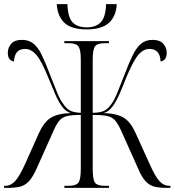

<svg xmlns="http://www.w3.org/2000/svg" viewBox="-20 -914 849 934"><path d="M402 -771Q328 -771 294 -802.5Q260 -834 256 -894H308Q310 -830 333 -805.5Q356 -781 402 -781Q447 -781 470.5 -806Q494 -831 496 -894H548Q545 -835 510 -803Q475 -771 402 -771ZM0 0V-10H7Q32 -10 53 -32.5Q74 -55 101 -114L170 -268Q194 -320 227 -341Q260 -362 324 -364Q300 -371 282 -395.5Q264 -420 248.5 -456Q233 -492 216 -534Q183 -616 157.5 -646Q132 -676 102 -676Q51 -676 48 -615Q18 -619 18 -658Q18 -682 34.5 -701Q51 -720 87 -720Q120 -720 142.5 -702Q165 -684 183 -647Q201 -610 222 -554Q244 -497 259 -461Q274 -425 286 -411Q300 -389 317.5 -378Q335 -367 373 -365V-624Q373 -674 361 -689Q349 -704 313 -704H293V-714H510V-704H491Q454 -704 442.5 -689Q431 -674 431 -623V-365Q472 -366 490.5 -377Q509 -388 524 -411Q535 -425 550 -461Q565 -497 587 -554Q608 -610 626.5 -647Q645 -684 667 -702Q689 -720 722 -720Q758 -720 774.5 -701Q791 -682 791 -658Q791 -619 761 -615Q759 -676 707 -676Q677 -676 652 -646Q627 -616 593 -534Q577 -492 561 -456Q545 -420 527 -395.5Q509 -371 485 -364Q549 -362 582.5 -341Q616 -320 639 -268L709 -114Q735 -55 756 -32.5Q777 -10 803 -10H809V0H792Q756 0 731.5 -6Q707 -12 688 -32.5Q669 -53 651 -96L574 -268Q557 -307 542 -325.5Q527 -344 502.5 -349.5Q478 -355 431 -355V-94Q431 -40 442.5 -25Q454 -10 490 -10H510V0H293V-10H313Q349 -10 361 -25Q373 -40 373 -92V-355Q328 -355 304.5 -349Q281 -343 266.5 -324.5Q252 -306 236 -268L159 -96Q140 -53 121 -32.5Q102 -12 77.5 -6Q53 0 18 0Z"/></svg>

Font: Noto Serif Display Condensed Light
Style: Regular
Weight: 300
Width: 3
Designer: Monotype Design Team
Foundry: Monotype Imaging Inc.
Version: Version 2.009